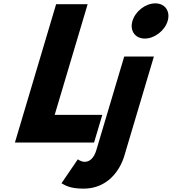

<svg xmlns="http://www.w3.org/2000/svg" viewBox="-20 -850 1024 1145"><path d="M906.1 -830C848.1 -830 787.1 -783 769.9 -725C752.6 -667 785.6 -620 843.6 -620C901.6 -620 962.6 -667 979.9 -725C997.1 -783 964.1 -830 906.1 -830ZM720.8 -513H897.8L721.5 79C694.4 170 619.1 275 478.1 275C394.1 275 368.4 254 346.6 243L444.2 100C444.2 100 462.8 115 484.8 115C514.8 115 540.3 93 554.6 45ZM502.7 -825H314.7L69 0H541L590.1 -165H306.1Z"/></svg>

Font: Hussar
Style: BdOblThree
Weight: 700
Foundry: Cannot Into Space Fonts
Version: Version 2.00